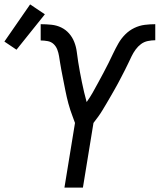

<svg xmlns="http://www.w3.org/2000/svg" viewBox="-91 -853 726 873"><path d="M202 0 250 -294Q245 -308 239.5 -322.5Q234 -337 229 -352Q224 -367 220 -382Q216 -397 212.5 -412Q209 -427 206 -442.5Q203 -458 200 -473Q197 -488 194 -503.5Q191 -519 188 -534.5Q185 -550 182.5 -566Q180 -582 177.5 -597.5Q175 -613 169.5 -627.5Q164 -642 153 -652.5Q142 -663 126 -666Q110 -669 94 -669V-743Q119 -743 143 -740.5Q167 -738 187.5 -728Q208 -718 223 -701Q238 -684 246.5 -662.5Q255 -641 258 -618Q261 -595 264.5 -571.5Q268 -548 272.5 -525Q277 -502 281.5 -479Q286 -456 291.5 -433.5Q297 -411 303 -389Q318 -410 330.5 -432Q343 -454 355 -476.5Q367 -499 379 -521Q391 -543 402 -565.5Q413 -588 424 -611Q435 -634 447.5 -656Q460 -678 478.5 -696.5Q497 -715 520 -726Q543 -737 567 -740Q591 -743 615 -743V-670Q599 -670 581.5 -666.5Q564 -663 550 -652.5Q536 -642 525.5 -627.5Q515 -613 507.5 -597.5Q500 -582 492.5 -566Q485 -550 477 -534.5Q469 -519 461 -503.5Q453 -488 445 -473Q437 -458 428 -442.5Q419 -427 410.5 -412Q402 -397 393 -382Q384 -367 375 -352Q366 -337 355.5 -322.5Q345 -308 334 -294L286 0ZM-16 -627 -71 -664 46 -833 113 -788Z"/></svg>

Font: Iosevka Aile
Style: Italic
Weight: 400
Italic angle: -9°
Designer: Belleve Invis
Foundry: Belleve Invis
Version: Version 28.0.1; ttfautohint (v1.8.4)